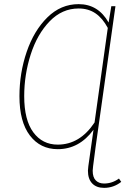

<svg xmlns="http://www.w3.org/2000/svg" viewBox="-20 -711 633 928"><path d="M566 168Q529 197 483 197Q446 197 425.5 175.5Q405 154 405 114Q405 108 407 92L420 0L432 -84Q363 10 259 10Q175 10 124.5 -56Q74 -122 74 -246Q74 -358 109 -460.5Q144 -563 209 -627Q274 -691 360 -691Q455 -691 505 -602L518 -681H538L442 0L430 92Q428 108 428 114Q428 146 443 161Q458 176 483 176Q522 176 555 152ZM437 -119 501 -576Q476 -623 441.5 -646.5Q407 -670 360 -670Q280 -670 220 -608Q160 -546 128.5 -448Q97 -350 97 -246Q97 -131 141 -71.5Q185 -12 259 -12Q366 -12 437 -119Z"/></svg>

Font: Fira Sans Condensed Thin
Style: Italic
Weight: 250
Width: 3
Italic angle: -8°
Designer: Carrois Corporate & Edenspiekermann AG
Foundry: Carrois Corporate GbR & Edenspiekermann AG
Version: Version 4.203